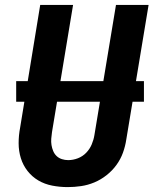

<svg xmlns="http://www.w3.org/2000/svg" viewBox="-20 -755 640 783"><path d="M256 8Q224 8 193 2Q162 -4 136.5 -19Q111 -34 92.5 -57.5Q74 -81 65 -110Q56 -139 56 -171Q56 -203 62 -234L144 -735H278L192 -216Q190 -203 189 -189.5Q188 -176 190 -163.5Q192 -151 197 -139Q202 -127 211 -118.5Q220 -110 232.5 -106Q245 -102 258 -102Q278 -102 297.5 -109.5Q317 -117 331.5 -132Q346 -147 354 -166Q362 -185 365 -204L453 -735H586L495 -186Q491 -159 481.5 -132.5Q472 -106 455 -82.5Q438 -59 414.5 -40.5Q391 -22 364.5 -11Q338 0 310.5 4Q283 8 256 8ZM46 -340V-424H567V-340Z"/></svg>

Font: Iosevka Curly XBdEx
Style: Italic
Weight: 800
Width: 7
Italic angle: -9°
Monospace: yes
Designer: Belleve Invis
Foundry: Belleve Invis
Version: Version 11.1.0; ttfautohint (v1.8.3)